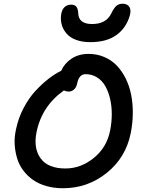

<svg xmlns="http://www.w3.org/2000/svg" viewBox="-20 -1000 769 1030"><path d="M463.9 -773.9Q421.4 -773.9 389.4 -785.6Q357.4 -797.4 339.1 -817.6Q320.8 -837.9 312.7 -862.5Q304.7 -887.2 307.1 -915Q310.1 -945.8 324.7 -960.4Q339.4 -975.1 361.8 -975.1Q380.4 -975.1 389.4 -964.4Q398.4 -953.6 399.9 -926.8Q402.8 -871.1 474.1 -871.1Q549.8 -871.1 577.1 -928.2Q591.3 -957.5 604.5 -968.8Q617.7 -980 637.2 -980Q664.6 -980 674.6 -961.9Q684.6 -943.8 675.8 -915Q656.7 -849.6 604.2 -811.8Q551.8 -773.9 463.9 -773.9ZM317.9 9.8Q269.5 9.8 228.5 -2Q187.5 -13.7 157.5 -34.7Q127.4 -55.7 105.2 -85Q83 -114.3 72.3 -149.2Q61.5 -184.1 58.8 -223.9Q56.2 -263.7 65.9 -306.2Q78.1 -366.2 106.7 -420.7Q135.3 -475.1 171.4 -513.7Q207.5 -552.2 241.9 -578.6Q276.4 -605 308.1 -620.1Q325.7 -660.2 364 -685.5Q402.3 -710.9 455.1 -710.9Q500.5 -710.9 539.3 -694.3Q578.1 -677.7 606.2 -648.4Q634.3 -619.1 654.3 -578.9Q674.3 -538.6 683.6 -491.5Q692.9 -444.3 692.4 -391.6Q691.9 -338.9 681.2 -285.2Q654.8 -154.3 552.5 -72.3Q450.2 9.8 317.9 9.8ZM175.8 -290Q158.7 -204.6 198 -150.4Q237.3 -96.2 331.1 -96.2Q413.6 -96.2 483.4 -152.8Q553.2 -209.5 570.8 -299.8Q579.6 -344.2 579.6 -387.9Q579.6 -431.6 570.6 -470.2Q561.5 -508.8 544.7 -538.3Q527.8 -567.9 500.5 -585Q473.1 -602.1 439 -602.1Q404.3 -602.1 394 -553.2Q390.6 -532.2 377.7 -520.5Q364.7 -508.8 348.1 -508.8Q334.5 -508.8 323.2 -515.1Q203.6 -430.2 175.8 -290Z"/></svg>

Font: Shantell Sans Normal
Style: Italic
Weight: 500
Italic angle: -11.31°
Designer: Stephen Nixon, Anya Danilova, Shantell Martin
Foundry: Arrow Type
Version: Version 1.006;[559af2be0]